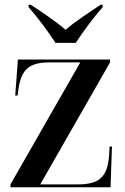

<svg xmlns="http://www.w3.org/2000/svg" viewBox="-20 -786 526 806"><path d="M213 -606H298C327 -651 376 -717 411 -756V-766H402C362 -739 297 -697 255 -661C214 -697 149 -740 109 -766H100V-756C135 -717 184 -651 213 -606ZM24 0H444L450 -171H440L438 -133C431 -44 398 -12 307 -12H149L442 -524V-536H55L44 -385H54L57 -408C68 -493 101 -524 187 -524H317L24 -12Z"/></svg>

Font: Noto Serif Display SemiCondensed SemiBold
Style: Regular
Weight: 600
Width: 4
Designer: Monotype Design Team
Foundry: Monotype Imaging Inc.
Version: Version 2.009